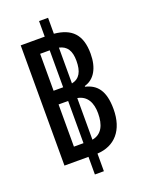

<svg xmlns="http://www.w3.org/2000/svg" viewBox="-153 -832 720 962"><g transform="rotate(-20 207.0 -351.0)"><path d="M53 -36H181V58H229V-36C323 -41 381 -106 381 -218C381 -318 344 -358 285 -372V-376C338 -390 368 -442 368 -518C368 -621 321 -666 229 -675V-760H181V-677H53ZM130 -407V-604H181V-407ZM289 -509C289 -453 272 -419 229 -410V-601C270 -592 289 -563 289 -509ZM130 -109V-334H181V-109ZM301 -225C301 -164 281 -119 229 -110V-332C280 -323 301 -281 301 -225Z"/></g></svg>

Font: Noto Sans Thai Looped ExtraCondensed
Style: Regular
Weight: 400
Width: 2
Designer: Sasikarn Vongin, Ben Mitchell
Foundry: The Fontpad Ltd
Version: Version 1.001